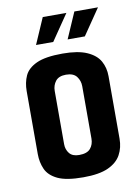

<svg xmlns="http://www.w3.org/2000/svg" viewBox="-75 -679 535 736"><g transform="rotate(-10 192.5 -311.0)"><path d="M190 5Q124 5 90.5 -11Q57 -27 45 -54Q33 -81 33 -113V-358Q33 -391 45 -417.5Q57 -444 91.5 -460Q126 -476 193 -476Q253 -476 288 -460.5Q323 -445 337.5 -419Q352 -393 352 -360V-117Q352 -82 337 -54.5Q322 -27 287 -11Q252 5 190 5ZM189 -82Q220 -82 233 -97.5Q246 -113 246 -136V-340Q246 -361 233.5 -377.5Q221 -394 192 -394Q164 -394 151.5 -378Q139 -362 139 -340V-133Q139 -112 151 -97Q163 -82 189 -82ZM99 -526 143 -627H235L166 -526ZM222 -526 266 -627H358L289 -526Z"/></g></svg>

Font: Smooch Sans
Style: Bold
Weight: 700
Designer: Robert E. Leuschke
Foundry: Robert E. Leuschke
Version: Version 1.010